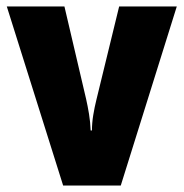

<svg xmlns="http://www.w3.org/2000/svg" viewBox="-20 -573 567 593"><path d="M175 0 1 -553H179L246 -267Q251 -245 255 -220.5Q259 -196 260 -170H264Q264 -193 268 -217.5Q272 -242 278 -266L348 -553H526L353 0Z"/></svg>

Font: Noto Sans Gujarati UI Condensed Black
Style: Regular
Weight: 900
Width: 3
Designer: Jelle Bosma - Monotype Design Team, Universal Thirst
Foundry: Monotype Imaging Inc.
Version: Version 2.106; ttfautohint (v1.8.4.7-5d5b)